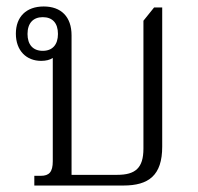

<svg xmlns="http://www.w3.org/2000/svg" viewBox="-20 -573 611 593"><path d="M86 0H361C439 0 481 -31 481 -120V-550H456L423 -509V-114C423 -54 398 -33 342 -33H201V-464C201 -521 169 -553 115 -553C61 -553 29 -521 29 -469C29 -416 62 -385 107 -385C122 -385 134 -388 143 -394V-75C143 -42 132 -30 106 -30H86ZM112 -416C82 -416 65 -435 65 -468C65 -502 83 -520 112 -520C142 -520 159 -502 159 -468C159 -435 142 -416 112 -416Z"/></svg>

Font: Noto Serif Thai SemiCondensed Light
Style: Regular
Weight: 300
Width: 4
Designer: Monotype Design Team
Foundry: Monotype Imaging Inc.
Version: Version 2.002